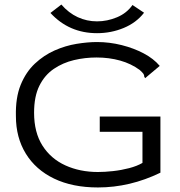

<svg xmlns="http://www.w3.org/2000/svg" viewBox="-20 -815 790 845"><path d="M411 10Q299 10 218 -29Q137 -68 93.5 -139Q50 -210 50 -304Q48 -385 71 -441.5Q94 -498 133.5 -535Q173 -572 220.5 -593Q268 -614 317 -622Q366 -630 407 -630Q462 -630 515.5 -616.5Q569 -603 612.5 -580Q656 -557 683 -525L627 -478L619 -471L615 -477Q615 -485 611 -490.5Q607 -496 595 -507Q557 -535 508.5 -548.5Q460 -562 405 -562Q354 -562 305.5 -550.5Q257 -539 217 -512Q177 -485 153.5 -438Q130 -391 130 -319Q130 -232 167 -174Q204 -116 268 -87Q332 -58 411 -58Q441 -58 477.5 -62Q514 -66 548.5 -75Q583 -84 607 -98V-235H419V-302H686V-55Q552 10 411 10ZM563 -793 614 -759Q580 -715 524.5 -692Q469 -669 407 -669Q284 -669 202 -758L250 -795Q282 -758 322 -739.5Q362 -721 407 -721Q452 -721 495 -739Q538 -757 563 -793Z"/></svg>

Font: Inconsolata ExtraExpanded
Style: Regular
Weight: 400
Width: 8
Monospace: yes
Designer: Raph Levien, Cyreal, Brenton Simpson
Foundry: Raph Levien, Cyreal, Google
Version: Version 3.000; ttfautohint (v1.8.2.53-6de2)